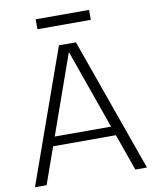

<svg xmlns="http://www.w3.org/2000/svg" viewBox="-93 -922 790 991"><g transform="rotate(-10 302.5 -426.5)"><path d="M258 -700H347L596 0H535L304 -653H301L70 0H9ZM125 -240H479V-192H125ZM443 -853V-801H163V-853Z"/></g></svg>

Font: Pathway Extreme 28pt ExtraLight
Style: Regular
Weight: 250
Designer: Eduardo Rodriguez Tunni
Foundry: Eduardo Rodriguez Tunni
Version: Version 1.001;gftools[0.9.26]